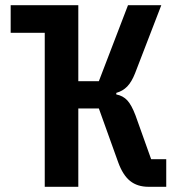

<svg xmlns="http://www.w3.org/2000/svg" viewBox="-20 -718 680 738"><path d="M152 -592H21V-698H281V-406H360L472 -698H600L499 -436Q486 -403 469 -385.5Q452 -368 427 -361V-355Q453 -350 469.5 -332Q486 -314 501 -274L561 -106H619V0H551Q508 0 480 -22.5Q452 -45 434 -95L360 -301H281V0H152Z"/></svg>

Font: Writer SemiBold
Style: Regular
Weight: 600
Monospace: yes
Designer: Mike Abbink, Paul van der Laan, Pieter van Rosmalen
Foundry: Bold Monday
Version: Version 2.001 2020